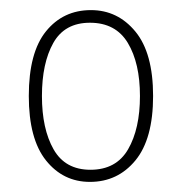

<svg xmlns="http://www.w3.org/2000/svg" viewBox="-20 -740 359 380"><path d="M158 -380Q105 -380 71 -422.5Q37 -465 37 -550Q37 -636 71 -678Q105 -720 160 -720Q213 -720 248 -677.5Q283 -635 283 -550Q283 -465 248 -422.5Q213 -380 158 -380ZM159 -404Q210 -404 233.5 -444.5Q257 -485 257 -550Q257 -615 233 -655Q209 -695 158 -695Q108 -695 85.5 -655Q63 -615 63 -550Q63 -485 86 -444.5Q109 -404 159 -404Z"/></svg>

Font: Noto Serif Tamil SemiCondensed Thin
Style: Italic
Weight: 100
Width: 4
Italic angle: -12°
Designer: Indian Type Foundry, Tom Grace, and the Monotype Design Team
Foundry: Monotype Imaging Inc.
Version: Version 2.003; ttfautohint (v1.8.4.7-5d5b)